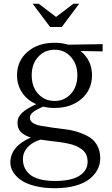

<svg xmlns="http://www.w3.org/2000/svg" viewBox="-20 -744 595 1023"><path d="M271 -206.1Q323.7 -206.1 357.9 -244.1Q392.1 -282.2 392.1 -342.8Q392.1 -402.3 357.9 -440.7Q323.7 -479 271 -479Q217.8 -479 183.3 -440.9Q148.9 -402.8 148.9 -342.8Q148.9 -282.2 183.3 -244.1Q217.8 -206.1 271 -206.1ZM35.2 122.1Q35.2 36.6 144 -11.2Q109.9 -22 91.6 -40.3Q73.2 -58.6 73.2 -89.8Q73.2 -120.1 97.4 -142.8Q121.6 -165.5 172.9 -189Q125 -210 97.9 -250.5Q70.8 -291 70.8 -342.8Q70.8 -419.4 126.7 -467.8Q182.6 -516.1 271 -516.1Q309.6 -516.1 342.8 -505.9L526.9 -508.8V-470.2L409.2 -472.2Q470.2 -422.9 470.2 -342.8Q470.2 -266.1 414.6 -217.5Q358.9 -168.9 271 -168.9Q236.8 -168.9 210 -175.8Q170.4 -159.2 154.8 -145.5Q139.2 -131.8 139.2 -117.2Q139.2 -100.1 155.3 -89.1Q171.4 -78.1 197.8 -73.7Q224.1 -69.3 257.8 -64.2Q291.5 -59.1 326.7 -55.2Q361.8 -51.3 395.5 -40.3Q429.2 -29.3 455.6 -13.7Q481.9 2 498 31Q514.2 60.1 514.2 99.1Q514.2 131.3 499.5 159.7Q484.9 188 456.3 210.4Q427.7 232.9 380.6 245.8Q333.5 258.8 272.9 258.8Q212.9 258.8 165.8 246.8Q118.7 234.9 91.1 215.1Q63.5 195.3 49.3 171.6Q35.2 147.9 35.2 122.1ZM102.1 104Q102.1 127 109.9 146.2Q117.7 165.5 136 182.9Q154.3 200.2 189.2 210.2Q224.1 220.2 272.9 220.2Q358.9 220.2 402.8 192.6Q446.8 165 446.8 118.2Q446.8 96.2 439 79.3Q431.2 62.5 415.5 51.3Q399.9 40 382.8 32.7Q365.7 25.4 339.8 20.3Q314 15.1 293.7 12.5Q273.4 9.8 243.4 6.3Q213.4 2.9 195.8 0Q151.4 13.7 126.7 41Q102.1 68.4 102.1 104ZM153.8 -724.1H186L278.8 -653.8L371.1 -724.1H401.9L309.1 -600.1H247.1Z"/></svg>

Font: LT Superior Serif
Style: Regular
Weight: 400
Designer: Daniel Lyons
Foundry: LyonsType
Version: Version 2.120;FEAKit 1.0